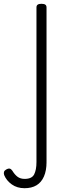

<svg xmlns="http://www.w3.org/2000/svg" viewBox="-85 -535 387 1011"><path d="M44 456Q5 456 -23 436Q-51 416 -63 387Q-66 378 -64 370.5Q-62 363 -53 358Q-41 351 -33.5 353Q-26 355 -20 364Q-8 384 7 395.5Q22 407 45 407Q83 407 95 383Q107 359 107 319V-496Q107 -506 113.5 -510.5Q120 -515 133 -515Q147 -515 153.5 -510.5Q160 -506 160 -496V319Q160 363 146.5 394Q133 425 107.5 440.5Q82 456 44 456Z"/></svg>

Font: Playwrite US Modern ExtraLight
Style: Regular
Weight: 250
Designer: Veronika Burian, José Scaglione
Foundry: TypeTogether
Version: Version 1.003